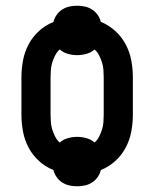

<svg xmlns="http://www.w3.org/2000/svg" viewBox="-20 -601 540 672"><path d="M250 51Q236 51 222.5 48Q209 45 197.5 37.5Q186 30 178 18.5Q170 7 167 -6Q139 -17 116.5 -37.5Q94 -58 80 -84.5Q66 -111 60.5 -140.5Q55 -170 55 -200V-330Q55 -360 60.5 -389.5Q66 -419 80 -445.5Q94 -472 116.5 -492.5Q139 -513 167 -524Q167 -524 167 -524Q167 -524 167 -524Q170 -537 178 -548.5Q186 -560 197.5 -567.5Q209 -575 222.5 -578Q236 -581 250 -581Q264 -581 277.5 -578Q291 -575 302.5 -567.5Q314 -560 322 -548.5Q330 -537 333 -524Q333 -524 333 -524Q333 -524 334 -524Q361 -513 383.5 -492.5Q406 -472 420 -445.5Q434 -419 439.5 -389.5Q445 -360 445 -330V-200Q445 -170 439.5 -140.5Q434 -111 420 -84.5Q406 -58 383.5 -37.5Q361 -17 333 -6Q330 7 322 18.5Q314 30 302.5 37.5Q291 45 277.5 48Q264 51 250 51ZM189 -102Q201 -113 217.5 -117.5Q234 -122 250 -122Q266 -122 282.5 -117.5Q299 -113 311 -102Q321 -111 327 -123Q333 -135 337 -147.5Q341 -160 342 -173.5Q343 -187 343 -200V-330Q343 -343 342 -356.5Q341 -370 337 -382.5Q333 -395 327 -407Q321 -419 311 -428Q299 -417 282.5 -412.5Q266 -408 250 -408Q234 -408 217.5 -412.5Q201 -417 189 -428Q179 -419 173 -407Q167 -395 163 -382.5Q159 -370 158 -356.5Q157 -343 157 -330V-200Q157 -187 158 -173.5Q159 -160 163 -147.5Q167 -135 173 -123Q179 -111 189 -102Z"/></svg>

Font: Iosevka Slab
Style: Bold
Weight: 700
Monospace: yes
Designer: Belleve Invis
Foundry: Belleve Invis
Version: Version 11.1.1; ttfautohint (v1.8.3)